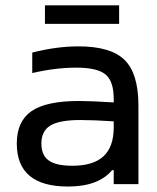

<svg xmlns="http://www.w3.org/2000/svg" viewBox="-20 -680 580 709"><path d="M270 -508.8Q389.2 -508.8 440.2 -458.5Q491.2 -408.2 491.2 -290V0H399.9V-51.8H394Q343.8 8.8 231 8.8Q42 8.8 42 -149.9Q42 -231.9 96.2 -269.5Q150.4 -307.1 272 -307.1Q315.9 -307.1 399.9 -301.8V-314.9Q399.9 -380.4 369.4 -405.3Q338.9 -430.2 262.2 -430.2Q184.6 -430.2 99.1 -410.2V-485.8Q188.5 -508.8 270 -508.8ZM132.8 -149.9Q132.8 -106.9 159.9 -87.4Q187 -67.9 247.1 -67.9Q324.7 -67.9 362.3 -103Q399.9 -138.2 399.9 -209V-231.9Q325.2 -236.8 276.9 -236.8Q199.7 -236.8 166.3 -216.6Q132.8 -196.3 132.8 -149.9ZM146 -591.8V-660.2H419.9V-591.8Z"/></svg>

Font: LT Wave Text
Style: Regular
Weight: 400
Designer: Daniel Lyons
Version: Version 2.5 (Glyphs App)